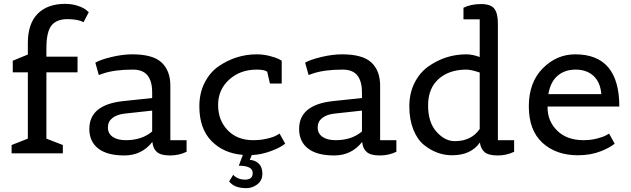

<svg xmlns="http://www.w3.org/2000/svg" viewBox="-20 -793 3263 993"><path d="M305 0H40V-43L124 -76V-419H46V-479L124 -511V-571Q124 -670 174.5 -721.5Q225 -773 317 -773Q353 -773 383.5 -762.5Q414 -752 426 -741L439 -730L412 -678Q384 -694 328.5 -694Q273 -694 246.5 -661.5Q220 -629 220 -543V-500H381V-419H220V-76L305 -43Z M945 -68V-8Q906 11 859 11Q812 11 791.5 -7Q771 -25 768 -59Q713 11 623.5 11Q534 11 488 -25Q442 -61 442 -126Q442 -251 616 -270L767 -286V-315Q767 -373 743 -403Q719 -433 667 -433Q571 -433 511 -412L491 -405L473 -469Q501 -485 558 -498.5Q615 -512 664 -512Q771 -512 816 -469.5Q861 -427 861 -350V-68ZM631 -68Q714 -68 767 -113V-221L621 -205Q583 -200 560.5 -182Q538 -164 538 -133.5Q538 -103 562.5 -85.5Q587 -68 631 -68Z M1186 111Q1209 136 1248 136Q1287 136 1287 102Q1287 64 1215 64L1236 8Q1136 0 1073.5 -64Q1011 -128 1011 -243Q1011 -311 1038 -364.5Q1065 -418 1109 -449Q1200 -512 1308 -512Q1341 -512 1373 -504Q1405 -496 1421 -488L1437 -479V-361H1376L1362 -422Q1348 -433 1308 -433Q1222 -433 1165 -381Q1108 -329 1108 -250Q1108 -171 1157.5 -119.5Q1207 -68 1289 -68Q1329 -68 1363.5 -76.5Q1398 -85 1412 -94L1426 -102L1455 -50Q1431 -30 1381 -11.5Q1331 7 1282 9L1272 34Q1299 35 1318 53Q1337 71 1337 105.5Q1337 140 1311.5 160Q1286 180 1254 180Q1199 180 1173 154L1165 146Z M2030 -68V-8Q1991 11 1944 11Q1897 11 1876.5 -7Q1856 -25 1853 -59Q1798 11 1708.5 11Q1619 11 1573 -25Q1527 -61 1527 -126Q1527 -251 1701 -270L1852 -286V-315Q1852 -373 1828 -403Q1804 -433 1752 -433Q1656 -433 1596 -412L1576 -405L1558 -469Q1586 -485 1643 -498.5Q1700 -512 1749 -512Q1856 -512 1901 -469.5Q1946 -427 1946 -350V-68ZM1716 -68Q1799 -68 1852 -113V-221L1706 -205Q1668 -200 1645.5 -182Q1623 -164 1623 -133.5Q1623 -103 1647.5 -85.5Q1672 -68 1716 -68Z M2639 -68V-8Q2600 11 2553.5 11Q2507 11 2486.5 -6Q2466 -23 2462 -56Q2416 10 2318 10Q2239 10 2172 -44Q2138 -72 2117.5 -123.5Q2097 -175 2097 -243Q2097 -311 2124 -364.5Q2151 -418 2195 -449Q2284 -512 2392 -512Q2424 -512 2461 -498V-693H2377V-753Q2416 -772 2467.5 -772Q2519 -772 2537 -747.5Q2555 -723 2555 -673V-68ZM2392 -433Q2303 -433 2248.5 -384.5Q2194 -336 2194 -248Q2194 -160 2237.5 -111.5Q2281 -63 2332 -63Q2418 -63 2461 -126V-418Q2416 -433 2392 -433Z M2969 10Q2856 10 2785.5 -54.5Q2715 -119 2715 -243Q2715 -367 2787 -439.5Q2859 -512 2955 -512Q3183 -512 3183 -242H2812V-237Q2812 -166 2862 -117Q2912 -68 2998 -68Q3035 -68 3068 -76.5Q3101 -85 3116 -94L3130 -102L3159 -50Q3156 -48 3150.5 -43.5Q3145 -39 3127 -29Q3109 -19 3088 -11Q3035 10 2969 10ZM2816 -306H3090Q3085 -368 3049.5 -400.5Q3014 -433 2957.5 -433Q2901 -433 2864 -401.5Q2827 -370 2816 -306Z"/></svg>

Font: Belgrano
Style: Regular
Weight: 400
Version: Version 1.002